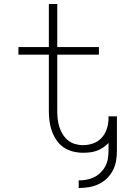

<svg xmlns="http://www.w3.org/2000/svg" viewBox="-20 -755 640 959"><path d="M373 184V146Q393 146 412.5 142.5Q432 139 449.5 130.5Q467 122 481.5 108Q496 94 505.5 76.5Q515 59 518.5 39.5Q522 20 522 0V-41Q510 -28 495 -18Q480 -8 463.5 -2Q447 4 429.5 6Q412 8 394 8Q369 8 343.5 1.5Q318 -5 297 -19.5Q276 -34 261.5 -56Q247 -78 238.5 -102Q230 -126 227 -151.5Q224 -177 224 -203V-482H72V-520H224V-735H266V-520H474V-482H266V-203Q266 -183 268 -162.5Q270 -142 276 -122.5Q282 -103 292.5 -85.5Q303 -68 318.5 -55Q334 -42 354 -36Q374 -30 394 -30Q420 -30 444.5 -38.5Q469 -47 486.5 -65.5Q504 -84 512.5 -108.5Q521 -133 522 -158V-174H564Q564 -171 564 -168.5Q564 -166 564 -164Q564 -161 564 -158.5Q564 -156 564 -154V0Q564 25 559.5 50Q555 75 543 97.5Q531 120 512.5 137.5Q494 155 471 165.5Q448 176 423 180Q398 184 373 184Z"/></svg>

Font: Zed Sans Extralight Extended
Style: Regular
Weight: 200
Width: 7
Designer: Belleve Invis
Foundry: Belleve Invis
Version: Version 1.0.0; ttfautohint (v1.8.4)